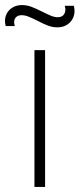

<svg xmlns="http://www.w3.org/2000/svg" viewBox="-56 -738 315 758"><path d="M170.5 -630Q152 -630 133.8 -636.8Q115.5 -643.5 91 -656.5Q69 -667.5 55.5 -672.8Q42 -678 29.5 -678Q16 -678 8.5 -671.2Q1 -664.5 0 -654.5Q-1 -644.5 2.5 -635H-33.5Q-39.5 -657.5 -32.8 -676.5Q-26 -695.5 -9 -706.8Q8 -718 30.5 -718Q49.5 -718 67.8 -711.2Q86 -704.5 111.5 -691.5Q133.5 -680.5 146.8 -675.2Q160 -670 172.5 -670Q190.5 -670 198 -683.5Q205.5 -697 199.5 -715H235.5Q241.5 -693 234.8 -673.2Q228 -653.5 211 -641.8Q194 -630 170.5 -630ZM80 0V-540H122V0Z"/></svg>

Font: Vela Sans GX ExtLt
Style: Regular
Weight: 200
Designer: Principal design: Mikhail Sharanda - project Manrope.
Design modification: Ravid Balaliev
Foundry: Mikhail Sharanda
Version: Version 1.001